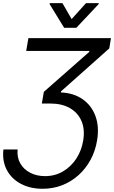

<svg xmlns="http://www.w3.org/2000/svg" viewBox="-37 -966 715 1201"><path d="M-15.6 -31.2H73.2Q68.4 18.1 89.8 55.9Q111.3 93.8 152.1 114.7Q192.9 135.7 245.1 135.7Q306.6 135.7 356.9 106.2Q407.2 76.7 440.2 26.4Q473.1 -23.9 483.4 -86.9Q495.1 -157.7 472.4 -209.7Q449.7 -261.7 399.7 -290Q349.6 -318.4 278.3 -318.4H224.6L237.3 -391.6L521.5 -641.6V-647.5H127L140.6 -727.5H657.2L646.5 -663.1L344.7 -394.5L343.8 -387.7Q424.3 -384.3 480 -345.2Q535.6 -306.2 560.1 -240Q584.5 -173.8 570.3 -87.9Q559.6 -22 529.5 33.4Q499.5 88.9 454.1 129.6Q408.7 170.4 351.8 192.6Q294.9 214.8 229.5 214.8Q151.9 214.8 93.5 183.8Q35.2 152.8 5.6 97.2Q-23.9 41.5 -15.6 -31.2ZM353.5 -946.3 411.1 -846.7 501 -946.3H581.1L580.1 -940.4L440.4 -792H364.3L273.4 -940.4L274.4 -946.3Z"/></svg>

Font: Inter Tight
Style: Italic
Weight: 400
Italic angle: -9.39999°
Designer: Rasmus Andersson
Foundry: rsms
Version: Version 3.002